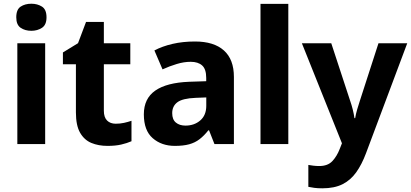

<svg xmlns="http://www.w3.org/2000/svg" viewBox="-20 -781 2228 1041"><path d="M224.9 -546.4V0H74V-546.4ZM150.1 -760.8Q182.9 -760.8 207.6 -745.2Q232.2 -729.5 232.2 -687.1Q232.2 -646.3 207.6 -630.2Q182.9 -614 150.1 -614Q115.9 -614 92.1 -630.2Q68.2 -646.3 68.2 -687.1Q68.2 -729.5 92.1 -745.2Q115.9 -760.8 150.1 -760.8Z M607.5 -110.2Q631.2 -110.2 652.5 -114.9Q673.8 -119.6 692.9 -126.1V-15.2Q668.5 -4.5 637 2.8Q605.6 10 563.3 10Q513.9 10 475.4 -6Q436.8 -22.1 414.2 -61.4Q391.6 -100.8 391.6 -171.9V-432.6H321.1V-496.6L403 -546.8L446.5 -662.1H543.1V-546.4H686.5V-432.6H543.1V-180.6Q543.1 -145 560.5 -127.6Q577.9 -110.2 607.5 -110.2Z M1037.3 -556Q1139.6 -556 1193.9 -507.5Q1248.2 -459 1248.2 -363.8V0H1142.7L1113.5 -74.2H1109.5Q1086.5 -45.2 1062 -26.3Q1037.5 -7.4 1005.7 1.3Q973.9 10 928.3 10Q855.9 10 807.9 -31.9Q759.9 -73.7 759.9 -161.2Q759.9 -246.7 822 -289.9Q884.1 -333.1 1006.5 -337.7L1098.1 -340.7V-358.1Q1098.1 -406.7 1075.8 -426.3Q1053.6 -445.9 1014 -445.9Q977.5 -445.9 938.3 -434Q899 -422.2 861.2 -404.9L817.1 -507.5Q860 -530.2 915.6 -543.1Q971.3 -556 1037.3 -556ZM1040.7 -250.5Q970 -247.7 941.9 -226.7Q913.7 -205.7 913.7 -167.5Q913.7 -132.9 933.6 -116.5Q953.5 -100 985.5 -100Q1033.4 -100 1065.9 -128.1Q1098.4 -156.1 1098.4 -207.9V-252.8Z M1543.2 0H1392.4V-760H1543.2Z M1616.8 -546.4H1776.1L1878.6 -234.1Q1886.3 -212.4 1892.5 -187.7Q1898.7 -163.1 1901.7 -140.5H1905.7Q1909.2 -162.5 1916.4 -187.1Q1923.6 -211.7 1930.9 -233.8L2032 -546.4H2188L1964.3 50.2Q1941.7 110.6 1911.3 153.3Q1880.9 195.9 1836.8 218Q1792.7 240 1727.8 240Q1702.6 240 1684 237.5Q1665.4 235 1651.8 232V113.2Q1662.8 115.2 1678.3 117.2Q1693.8 119.2 1710.8 119.2Q1757.4 119.2 1782.2 92.3Q1807.1 65.4 1821.9 26.6L1834 -4.1Z"/></svg>

Font: Noto Sans Meetei Mayek
Style: Regular
Weight: 400
Designer: Monotype Design Team and Neelakash Kshetrimayum
Foundry: Monotype Imaging Inc.
Version: Version 2.002